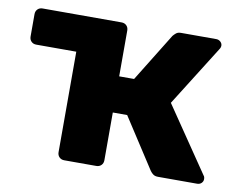

<svg xmlns="http://www.w3.org/2000/svg" viewBox="-63 -603 857 685"><g transform="rotate(10 365.5 -260.0)"><path d="M708 -33Q712 -29 712 -20Q712 -12 706 -6Q700 0 690 0H549Q538 0 531.5 -4.5Q525 -9 520 -16L402 -198H350V-25Q350 -14 343 -7Q336 0 325 0H209Q198 0 191 -7Q184 -14 184 -25V-389H39Q28 -389 21 -396Q14 -403 14 -414V-495Q14 -506 21 -513Q28 -520 39 -520H325Q336 -520 343 -513Q350 -506 350 -495V-329H404L512 -504Q516 -509 522.5 -514.5Q529 -520 540 -520H668Q677 -520 683.5 -514Q690 -508 690 -500Q690 -493 685 -486L548 -268Z"/></g></svg>

Font: Fz Rubik
Style: Bold
Weight: 700
Designer: Hubert and Fischer
Foundry: Hubert and Fischer
Version: Vit hóa bi FontZin.com